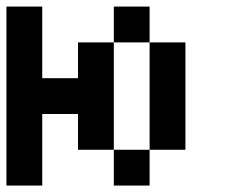

<svg xmlns="http://www.w3.org/2000/svg" viewBox="-20 -576 707 596"><path d="M555.6 -111.1H444.4V-444.4H555.6ZM222.2 -333.3V-444.4H333.3V-111.1H222.2V-222.2H111.1V0H0V-555.6H111.1V-333.3ZM444.4 0H333.3V-111.1H444.4ZM444.4 -444.4H333.3V-555.6H444.4Z"/></svg>

Font: Pixeloid Mono
Style: Regular
Weight: 400
Monospace: yes
Designer: GGBotNet
Foundry: GGBotNet
Version: 0.5